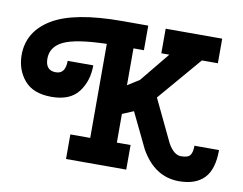

<svg xmlns="http://www.w3.org/2000/svg" viewBox="-122 -806 1168 923"><g transform="rotate(10 462.0 -344.5)"><path d="M-45 -456Q-45 -570 62 -635Q169 -700 404 -700H530V-580H479V-400L536 -436L654 -580H615V-700H891V-580H813L631 -367L730 -160Q759 -109 793.5 -109Q828 -109 838.5 -123.5Q849 -138 849 -170H969Q969 -75 927 -32Q885 11 805 11Q686 11 617 -111L534 -283L479 -260V-120H546V0H252V-120H349V-579Q199 -575 139.5 -546.5Q80 -518 80 -460Q80 -402 131 -402Q178 -402 178 -466H303Q303 -389 262 -335.5Q221 -282 131 -282Q41 -282 -2 -333Q-45 -384 -45 -456Z"/></g></svg>

Font: Cherry Swash
Style: Bold
Weight: 700
Designer: Kasatkina Nataliya
Foundry: Nataliya Kasatkina
Version: Version 1.001